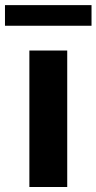

<svg xmlns="http://www.w3.org/2000/svg" viewBox="-57 -748 386 768"><path d="M60.5 0V-545.9H211.9V0ZM309.1 -727.5V-645H-37.1V-727.5Z"/></svg>

Font: Konkhmer Sleokchher
Style: Regular
Weight: 400
Designer: Suon May Sophanith
Version: Version 1.000; ttfautohint (v1.8.4.7-5d5b);gftools[0.9.23]